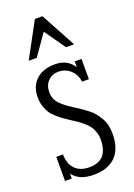

<svg xmlns="http://www.w3.org/2000/svg" viewBox="-143 -777 595 852"><g transform="rotate(-20 155.0 -351.5)"><path d="M224.1 -556.2 154.8 -654.8 85.9 -556.2H47.9L137.2 -721.2H172.9L262.2 -556.2ZM170.9 -290Q189.5 -278.3 199.2 -271.5Q209 -264.6 225.1 -252.2Q241.2 -239.7 250.2 -228Q259.3 -216.3 268.8 -200.7Q278.3 -185.1 282.7 -166Q287.1 -147 287.1 -125Q287.1 -54.7 251 -18.3Q214.8 18.1 146 18.1Q79.6 18.1 48.8 -22.9V0H17.1V-113.8H48.8Q48.8 -69.3 72.8 -44.7Q96.7 -20 140.1 -20Q229 -20 229 -120.1Q229 -138.2 223.1 -154.5Q217.3 -170.9 209.7 -182.1Q202.1 -193.4 187 -206.3Q171.9 -219.2 161.9 -226.1Q151.9 -232.9 132.8 -245.1Q112.8 -258.3 102.1 -265.9Q91.3 -273.4 75.2 -287.8Q59.1 -302.2 50.8 -315.4Q42.5 -328.6 36.1 -347.9Q29.8 -367.2 29.8 -389.2Q29.8 -441.9 62.3 -471.9Q94.7 -502 150.9 -502Q210.9 -502 238.8 -456.1V-483.9H271V-388.2H238.8Q234.4 -423.3 210.4 -444.6Q186.5 -465.8 154.8 -465.8Q125 -465.8 105.5 -446Q85.9 -426.3 85.9 -393.1Q85.9 -376 92 -361.6Q98.1 -347.2 112.3 -333.7Q126.5 -320.3 137.9 -312Q149.4 -303.7 170.9 -290Z"/></g></svg>

Font: Margherita Light
Style: Regular
Weight: 300
Designer: James Puckett
Foundry: Dunwich Type Founders
Version: Version 1.008;hotconv 1.0.109;makeotfexe 2.5.65596